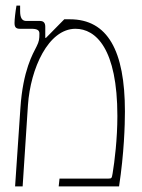

<svg xmlns="http://www.w3.org/2000/svg" viewBox="-20 -667 508 687"><path d="M34 0H61L80 -291C89 -422 153 -564 250 -564C323 -564 400 -493 400 -252C400 -170 390 -89 383 -47C380 -30 380 -28 368 -28H193L190 0H406C424 -118 427 -220 427 -268C427 -486 365 -598 230 -598H210L144 -531L142 -532V-571C142 -584 137 -592 123 -592H74C59 -592 52 -603 52 -627V-647H39C35 -625 32 -597 32 -585C32 -571 36 -564 51 -564H92C113 -564 121 -559 121 -547C121 -527 120 -519 111 -501C98 -475 62 -416 53 -280Z"/></svg>

Font: Noto Serif Hebrew Condensed Thin
Style: Regular
Weight: 100
Width: 3
Designer: Monotype Design Team
Foundry: Monotype Imaging Inc.
Version: Version 2.004